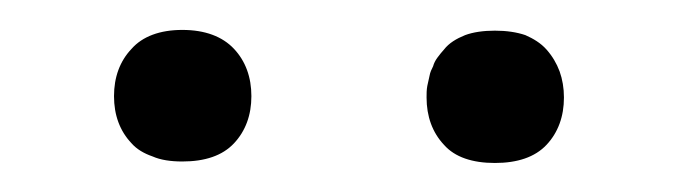

<svg xmlns="http://www.w3.org/2000/svg" viewBox="-20 -734 458 129"><path d="M56.6 -669.4C56.6 -656.7 60.5 -646 68.4 -637.7C71.8 -633.8 76.7 -630.9 82.5 -628.9C87.9 -626.5 94.7 -625.5 102.5 -625.5C117.7 -625.5 129.4 -629.4 137.2 -637.7C145 -646 148.9 -656.7 148.9 -669.4C148.9 -682.1 145 -692.9 137.2 -701.2C129.4 -709.5 117.7 -713.9 102.5 -713.9C87.4 -713.9 75.7 -709.5 68.4 -701.2C60.5 -692.9 56.6 -682.1 56.6 -669.4ZM266.6 -668.5C266.6 -655.8 270.5 -645 278.3 -636.7C285.6 -628.4 297.4 -624.5 312.5 -624.5C327.6 -624.5 339.4 -628.4 347.2 -636.7C355 -645 358.9 -655.8 358.9 -668.5C358.9 -674.8 357.9 -680.7 356 -686C354 -691.4 351.1 -696.3 347.2 -700.7C343.3 -705.1 338.4 -708 333 -710.4C327.1 -712.4 320.3 -713.4 312.5 -713.4C304.7 -713.4 297.9 -712.4 292.5 -710.4C286.6 -708 281.7 -705.1 278.3 -700.7C276.9 -699.2 275.4 -697.3 273.9 -695.3C272.5 -693.4 271.5 -691.4 271 -689.5C270 -687.5 269 -685.5 268.6 -683.1C268.1 -680.7 267.6 -678.7 267.1 -676.3C266.6 -673.8 266.6 -670.9 266.6 -668.5Z"/></svg>

Font: Shabnam FD Light
Style: Regular
Weight: 300
Foundry: DejaVu fonts team - Redesigned by Saber Rastikerdar - Based on Vazir font
Version: Version 5.00;October 20, 2019;FontCreator 12.0.0.2547 64-bit